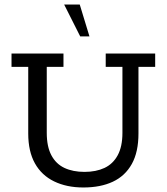

<svg xmlns="http://www.w3.org/2000/svg" viewBox="-20 -820 738 850"><path d="M349 10Q275 10 219.5 -17Q164 -44 134.5 -97Q105 -150 105 -229V-524H31V-583H261V-524H187V-232Q187 -171 207.5 -132.5Q228 -94 265.5 -76.5Q303 -59 354 -59Q405 -59 442.5 -76.5Q480 -94 501 -132.5Q522 -171 522 -232V-524H448V-583H667V-524H593V-229Q593 -147 563.5 -94Q534 -41 479.5 -15.5Q425 10 349 10ZM335 -659 264 -800H333L376 -659Z"/></svg>

Font: Rokkitt
Style: Regular
Weight: 400
Designer: Vernon Adams
Foundry: Vernon Adams
Version: Version 3.103